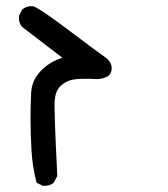

<svg xmlns="http://www.w3.org/2000/svg" viewBox="-20 -470 540 617"><path d="M117.2 127 97.7 117.2Q84 66.4 81.1 11.2Q78.1 -43.9 78.1 -87.9Q78.1 -131.8 80.1 -171.9Q82 -211.9 111.3 -242.2Q140.6 -272.5 180.7 -284.2L50.8 -383.8Q39.1 -397.5 41 -418.9L50.8 -438.5Q66.4 -453.1 89.8 -449.2Q119.1 -434.6 200.7 -373Q282.2 -311.5 323.2 -282.2Q342.8 -264.6 337.9 -241.7Q333 -218.8 293.9 -215.8Q233.4 -218.8 210.9 -213.4Q188.5 -208 173.3 -192.4Q158.2 -176.8 155.8 -147.9Q153.3 -119.1 164.1 95.7L152.3 117.2Q138.7 128.9 117.2 127Z"/></svg>

Font: JasonHandwriting4
Style: Regular
Weight: 400
Version: Version 1.01.21